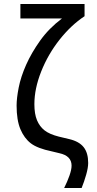

<svg xmlns="http://www.w3.org/2000/svg" viewBox="-20 -747 484 960"><path d="M82 -727.1H402.8V-666Q335 -621.1 277.6 -548.3Q220.2 -475.6 186 -389.6Q151.9 -303.7 151.9 -226.1Q151.9 -177.2 165 -145.8Q178.2 -114.3 202.9 -95Q227.5 -75.7 273.9 -64L327.1 -51.3Q376 -39.6 398.4 -11Q420.9 17.6 420.9 67.9Q420.9 91.3 410.9 126.5Q400.9 161.6 388.2 192.9H300.8Q316.4 162.1 327.1 131.6Q337.9 101.1 337.9 81.1Q337.9 32.2 276.9 19L238.8 9.8Q167.5 -4.9 134.3 -30.3Q101.1 -55.7 82 -101.1Q63 -146.5 63 -219.2Q63 -255.9 73.5 -309.3Q84 -362.8 110.6 -422.9Q137.2 -482.9 180.7 -543.9Q224.1 -605 290 -654.8H82Z"/></svg>

Font: ClearSansRegular
Style: Regular
Weight: 400
Foundry: Intel Corporation
Version: Version 1.00